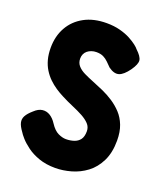

<svg xmlns="http://www.w3.org/2000/svg" viewBox="-134 -790 766 899"><g transform="rotate(20 249.5 -341.0)"><path d="M247 19Q201 19 165.5 6.5Q130 -6 105 -24.5Q80 -43 65 -60Q50 -77 45 -86Q28 -109 24 -126Q20 -143 28.5 -159Q37 -175 59 -194Q79 -213 99 -215.5Q119 -218 137 -207Q155 -196 169 -174Q188 -145 209 -135Q230 -125 248 -125Q269 -125 287.5 -131Q306 -137 317 -151.5Q328 -166 328 -193Q328 -214 314 -229Q300 -244 277 -256.5Q254 -269 225.5 -281Q197 -293 168 -308Q148 -318 128.5 -331Q109 -344 92 -360.5Q75 -377 62 -398Q49 -419 42 -445Q35 -471 35 -503Q35 -561 60 -605.5Q85 -650 131.5 -675.5Q178 -701 243 -701Q280 -701 310 -693Q340 -685 361.5 -673.5Q383 -662 397 -651Q411 -640 415 -634Q443 -608 445.5 -589.5Q448 -571 425 -538Q400 -503 377.5 -496Q355 -489 326 -510Q315 -521 304 -532Q293 -543 279 -550Q265 -557 244 -557Q231 -557 219.5 -553Q208 -549 199.5 -542Q191 -535 186.5 -525Q182 -515 182 -503Q182 -482 194.5 -467.5Q207 -453 228.5 -442.5Q250 -432 276.5 -421.5Q303 -411 330 -399Q357 -387 383 -370Q409 -353 430 -330.5Q451 -308 463.5 -276Q476 -244 476 -200Q476 -140 455 -97.5Q434 -55 400 -29.5Q366 -4 325.5 7.5Q285 19 247 19Z"/></g></svg>

Font: Fredoka SemiCondensed SemiBold
Style: Regular
Weight: 600
Width: 4
Designer: Ben Nathan
Foundry: Milena B. Brandão, Ben Nathan
Version: Version 2.001